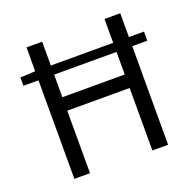

<svg xmlns="http://www.w3.org/2000/svg" viewBox="-117 -779 915 901"><g transform="rotate(-20 340.0 -328.5)"><path d="M105.5 0V-492.2H30.3V-533.7L105.5 -537.6V-656.7H183.6V-537.6H495.1V-656.7H573.7V-537.6H648.9V-492.2H573.7V0H495.1V-312H183.6V0ZM183.6 -379.4H495.1V-492.2H183.6Z"/></g></svg>

Font: Varta Light
Style: Regular
Weight: 400
Version: Version 1.004